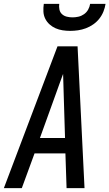

<svg xmlns="http://www.w3.org/2000/svg" viewBox="-35 -975 567 995"><path d="M-15 0 263 -735H367L403 0H310L304 -180H144L78 0ZM302 -260 295 -490Q294 -516 293.5 -541.5Q293 -567 292 -592Q283 -567 273.5 -541.5Q264 -516 255 -490L172 -260ZM329 -815Q309 -815 289.5 -818Q270 -821 253 -828.5Q236 -836 222 -848.5Q208 -861 199.5 -878Q191 -895 190 -915Q189 -935 192 -955H272Q270 -940 273 -925.5Q276 -911 286.5 -901.5Q297 -892 311.5 -888.5Q326 -885 341 -885Q356 -885 371.5 -888.5Q387 -892 400.5 -901.5Q414 -911 422 -925.5Q430 -940 432 -955H512Q509 -935 501 -915Q493 -895 479.5 -878Q466 -861 448 -848.5Q430 -836 410 -828.5Q390 -821 369.5 -818Q349 -815 329 -815Z"/></svg>

Font: Iosevka Medium Oblique
Style: Regular
Weight: 500
Italic angle: -9°
Monospace: yes
Designer: Belleve Invis
Foundry: Belleve Invis
Version: Version 32.5.0; ttfautohint (v1.8.4)